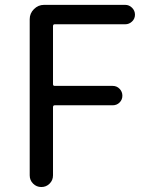

<svg xmlns="http://www.w3.org/2000/svg" viewBox="-20 -753 592 773"><path d="M99.6 -46.9V-675.8Q99.6 -699.2 116.7 -716.3Q133.8 -733.4 157.2 -733.4H484.4Q500 -733.4 511.7 -721.7Q523.4 -710 523.4 -693.8Q523.4 -677.7 511.7 -666.5Q500 -655.3 484.4 -655.3H200.2Q193.4 -655.3 193.4 -647.5V-414.1Q193.4 -407.2 200.2 -407.2H433.6Q450.2 -407.2 461.4 -395.5Q472.7 -383.8 472.7 -367.7Q472.7 -351.6 461.4 -340.3Q450.2 -329.1 433.6 -329.1H200.2Q193.4 -329.1 193.4 -321.3V-46.9Q193.4 -27.3 179.7 -13.7Q166 0 146.5 0Q127 0 113.3 -13.7Q99.6 -27.3 99.6 -46.9Z"/></svg>

Font: Gen Jyuu Gothic Regular
Style: Regular
Weight: 400
Designer: [Source Han Sans]
Ryoko NISHIZUKA  (kana & ideographs); Paul D. Hunt (Latin, Greek & Cyrillic); Wenlong ZHANG  (bopomofo
Version: Version 1.002.20150607